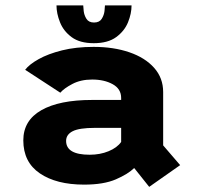

<svg xmlns="http://www.w3.org/2000/svg" viewBox="-20 -690 750 729"><path d="M546.5 19.5 489.5 -52Q466 -29 419.8 -9Q373.5 11 299.5 11Q194 11 131.2 -31.8Q68.5 -74.5 68.5 -157Q68.5 -232.5 136.8 -271.5Q205 -310.5 330 -310.5H440V-318Q440 -352.5 408 -370.2Q376 -388 330 -388Q286.5 -388 254.8 -371.2Q223 -354.5 209 -338L75.5 -425Q91 -445.5 126.8 -465.5Q162.5 -485.5 215.5 -498.8Q268.5 -512 335.5 -512Q411.5 -512 471.2 -491.5Q531 -471 565.2 -432.5Q599.5 -394 599.5 -340.5V-138L664 -63ZM320.5 -102.5Q360 -102.5 392.2 -115.8Q424.5 -129 440 -151V-204.5H340.5Q281 -204.5 256 -191.8Q231 -179 231 -155Q231 -102.5 320.5 -102.5ZM479.5 -669.5Q479.5 -638.5 466 -605.2Q452.5 -572 421 -549Q389.5 -526 336 -526Q283 -526 252 -549Q221 -572 207.8 -605.5Q194.5 -639 194.5 -669.5H296Q296 -664 297.8 -648.2Q299.5 -632.5 308.2 -618.5Q317 -604.5 337 -604.5Q357.5 -604.5 366.2 -618.5Q375 -632.5 376.8 -648.2Q378.5 -664 378.5 -669.5Z"/></svg>

Font: League Mono
Style: Bold
Weight: 700
Width: 6
Designer: Tyler Finck
Foundry: The League of Moveable Type / Tyler Finck
Version: Version 2.300;RELEASE